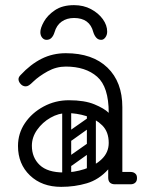

<svg xmlns="http://www.w3.org/2000/svg" viewBox="-20 -717 573 747"><path d="M403 -24Q403 -29 406 -34Q409 -39 413 -43Q415 -45 420.5 -46.5Q426 -48 437 -48H488Q500 -48 507 -41Q513 -36 513 -24Q513 -13 507 -7Q500 0 488 0H437Q416 0 412 -7Q405 -11 403 -24ZM218 10Q143 10 96.5 -34.5Q50 -79 50 -149Q50 -198 77 -238Q104 -278 149.5 -302.5Q195 -327 248 -327Q309 -327 347.5 -311Q386 -295 403 -278Q403 -379 358 -418.5Q313 -458 236 -458Q199 -458 165.5 -439.5Q132 -421 110 -400Q99 -389 92.5 -385Q86 -381 80 -381Q67 -381 58 -393Q52 -401 52 -409Q52 -417 60 -425Q99 -467 142 -488.5Q185 -510 236 -510Q340 -510 398 -454Q456 -398 456 -300V-26Q456 0 428 0Q401 0 401 -26V-58Q365 -18 318 -4Q271 10 218 10ZM228 -46Q268 -46 308.5 -59Q349 -72 376 -98Q403 -124 403 -161Q403 -204 378 -229Q353 -254 315.5 -265.5Q278 -277 241 -277Q208 -277 176.5 -259Q145 -241 124.5 -212Q104 -183 104 -150Q104 -104 134.5 -75Q165 -46 228 -46ZM235 -78Q225 -93 239 -102L316 -156Q331 -166 340 -152Q351 -137 337 -128L260 -73Q254 -69 247 -70Q240 -71 235 -78ZM235 -176Q225 -191 239 -200L316 -254Q331 -264 340 -250Q351 -235 337 -226L260 -171Q254 -167 247 -168Q240 -169 235 -176ZM335 -17Q318 -17 318 -34V-287Q318 -304 335 -304Q353 -304 353 -288V-35Q353 -17 335 -17ZM239 -17Q222 -17 222 -34V-287Q222 -304 239 -304Q257 -304 257 -288V-35Q257 -17 239 -17ZM268 -697Q305 -697 334 -681.5Q363 -666 380 -642.5Q397 -619 397 -594Q397 -581 390 -571.5Q383 -562 374 -562Q362 -562 354.5 -570.5Q347 -579 343 -592Q329 -647 268 -647Q240 -647 220 -633Q200 -619 192 -591Q188 -578 180.5 -570Q173 -562 161 -562Q151 -562 144 -570.5Q137 -579 137 -592Q137 -608 151 -633Q165 -658 194 -677.5Q223 -697 268 -697Z"/></svg>

Font: Agu Display
Style: Regular
Weight: 400
Designer: Oluwaseun Badejo
Version: Version 1.103